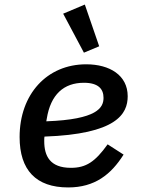

<svg xmlns="http://www.w3.org/2000/svg" viewBox="-20 -810 640 842"><path d="M348 -447C411 -447 434 -420 434 -381C434 -338 407 -286 183 -278L185 -289C202 -396 260 -447 348 -447ZM279 12C396 12 467 -45 522 -132L452 -177C397 -100 357 -74 291 -74C199 -74 174 -126 174 -191C174 -200 174 -206 175 -211C491 -222 540 -310 540 -388C540 -480 461 -528 358 -528C186 -528 66 -397 66 -209C66 -64 138 12 279 12ZM348 -579 415 -607 352 -790 257 -750Z"/></svg>

Font: IBM Mono Medium
Style: Italic
Weight: 500
Italic angle: -9°
Monospace: yes
Designer: Mike Abbink, Paul van der Laan, Pieter van Rosmalen
Foundry: Bold Monday
Version: Version 2.3